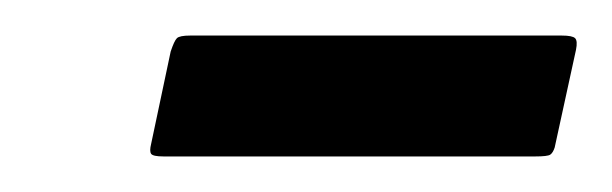

<svg xmlns="http://www.w3.org/2000/svg" viewBox="-20 -623 344 108"><path d="M292 -540Q291 -537 289.5 -536Q288 -535 281 -535H72Q66 -535 65 -536.5Q64 -538 65 -542L76 -594Q78 -600 79.5 -601.5Q81 -603 87 -603H296Q302 -603 303.5 -601.5Q305 -600 304 -595Z"/></svg>

Font: Glory Thin SemiBold
Style: Italic
Weight: 600
Italic angle: -12°
Version: Version 1.011